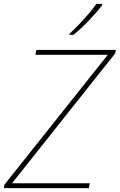

<svg xmlns="http://www.w3.org/2000/svg" viewBox="-28 -972 619 992"><path d="M-8 0 -5 -18 529 -689H155L160 -714H571L567 -696L34 -25H436L431 0ZM331 -798Q354 -818 380.5 -846Q407 -874 431.5 -902.5Q456 -931 470 -952H500V-945Q474 -911 433 -868Q392 -825 352 -792H331Z"/></svg>

Font: Noto Sans Thin
Style: Italic
Weight: 100
Italic angle: -12°
Designer: Monotype Design Team
Foundry: Monotype Imaging Inc.
Version: Version 2.013; ttfautohint (v1.8.4.7-5d5b)